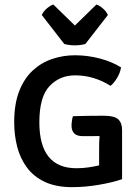

<svg xmlns="http://www.w3.org/2000/svg" viewBox="-20 -798 604 832"><path d="M296 -294.5Q361.5 -296.5 429.5 -296.5Q476 -296.5 492.5 -280.8Q509 -265 509 -235V-21.5Q468.5 -7.5 408.5 2.8Q348.5 13 292.5 13Q222.5 13 174.2 -9.8Q126 -32.5 96.8 -72Q67.5 -111.5 54.5 -162Q41.5 -212.5 41.5 -268Q41.5 -347.5 63.2 -403Q85 -458.5 122.2 -492.8Q159.5 -527 206.8 -542.8Q254 -558.5 305 -558.5Q359.5 -558.5 412.5 -544.5Q465.5 -530.5 504.5 -506Q501 -483 487.5 -460.5Q474 -438 459 -426Q425.5 -447.5 386.5 -459.5Q347.5 -471.5 305.5 -471.5Q238.5 -471.5 194.5 -424.8Q150.5 -378 150.5 -268Q150.5 -69 311.5 -69Q339.5 -69 364.2 -72.8Q389 -76.5 409.5 -81.5V-158.5Q409.5 -170 410 -182.8Q410.5 -195.5 411.5 -208.5Q392 -208 373.5 -208Q355 -208 338.5 -208Q290 -208 290 -254Q290 -262.5 291.8 -274.8Q293.5 -287 296 -294.5ZM258.5 -607.5 161 -733Q168.5 -749.5 183.5 -762Q198.5 -774.5 211 -778.5L304.5 -687.5L398 -778.5Q410.5 -774.5 425.2 -762Q440 -749.5 447.5 -733L350 -607.5Q329.5 -601.5 304.5 -601.5Q279 -601.5 258.5 -607.5Z"/></svg>

Font: Signika SC
Style: Regular
Weight: 400
Designer: Anna Giedryś
Foundry: Anna Giedryś
Version: Version 2.000; ttfautohint (v1.8.3) -l 8 -r 50 -G 200 -x 9 -